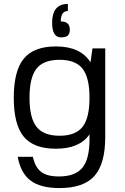

<svg xmlns="http://www.w3.org/2000/svg" viewBox="-20 -746 635 976"><path d="M264 10Q151 10 100.5 -51.5Q50 -113 50 -249Q50 -386 101 -448Q152 -510 264 -510Q390 -510 440 -429L450 -500H515V-50Q515 87 460 148.5Q405 210 283 210Q186 210 135.5 172Q85 134 70 51H147Q159 105 189.5 128Q220 151 279 151Q362 151 398.5 107Q435 63 435 -37V-63Q385 10 264 10ZM283 -56Q364 -56 399.5 -101Q435 -146 435 -249Q435 -352 399.5 -397Q364 -442 283 -442Q201 -442 165.5 -397Q130 -352 130 -249Q130 -147 165.5 -101.5Q201 -56 283 -56ZM290 -556Q245 -556 245 -630Q245 -726 325 -726V-690Q289 -690 289 -637Q335 -637 335 -596Q335 -575 325 -565.5Q315 -556 290 -556Z"/></svg>

Font: Fivo Sans
Style: Regular
Weight: 400
Designer: Alexander Slobzheninov
Foundry: Alexander Slobzheninov
Version: 1.0